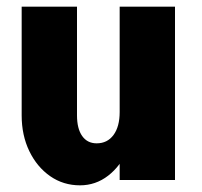

<svg xmlns="http://www.w3.org/2000/svg" viewBox="-20 -540 605 576"><path d="M505 -520V0H339V-520ZM211 -520V-193H45V-520ZM211 -194Q211 -154 226.5 -132Q242 -110 270 -110L220 16Q170 16 130.5 -11.5Q91 -39 68 -86.5Q45 -134 45 -194ZM385 -204Q385 -141 363.5 -91.5Q342 -42 304.5 -13Q267 16 220 16L270 -110Q302 -110 320.5 -135Q339 -160 339 -204Z"/></svg>

Font: Akshar Light
Style: Regular
Weight: 300
Designer: Tall Chai
Foundry: Tall Chai
Version: Version 1.100